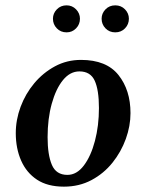

<svg xmlns="http://www.w3.org/2000/svg" viewBox="-20 -688 548 718"><path d="M219 10Q158 10 118.5 -16Q79 -42 59 -87.5Q39 -133 39 -190Q39 -240 57 -288.5Q75 -337 108 -376.5Q141 -416 185.5 -440Q230 -464 283 -464Q378 -464 423 -407.5Q468 -351 468 -265Q468 -217 450.5 -168.5Q433 -120 400.5 -79.5Q368 -39 322 -14.5Q276 10 219 10ZM232 -34Q267 -34 293.5 -69Q320 -104 335 -161Q350 -218 350 -284Q350 -352 334 -386.5Q318 -421 277 -421Q242 -421 215.5 -388.5Q189 -356 173.5 -300Q158 -244 158 -175Q158 -109 174 -71.5Q190 -34 232 -34ZM229 -567Q207 -567 192.5 -582Q178 -597 178 -618Q178 -638 192.5 -653Q207 -668 229 -668Q250 -668 264.5 -653Q279 -638 279 -618Q279 -597 264.5 -582Q250 -567 229 -567ZM411 -567Q389 -567 374.5 -582Q360 -597 360 -618Q360 -638 374.5 -653Q389 -668 411 -668Q433 -668 447.5 -653Q462 -638 462 -618Q462 -597 447.5 -582Q433 -567 411 -567Z"/></svg>

Font: Spectral SemiBold
Style: Italic
Weight: 600
Italic angle: -10°
Designer: Jean-Baptiste Levee
Foundry: Production Type
Version: Version 2.001